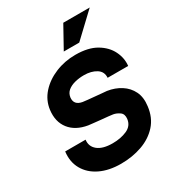

<svg xmlns="http://www.w3.org/2000/svg" viewBox="-217 -1045 1076 1182"><g transform="rotate(-30 321.5 -454.0)"><path d="M418 -919H606L442 -764H332ZM293 11Q208 11 146 -19Q84 -49 53.5 -103Q23 -157 32 -227H177Q171 -181 206 -152.5Q241 -124 311 -124Q369 -124 413 -143.5Q457 -163 463 -209Q467 -243 446 -258Q425 -273 402 -277Q393 -279 369.5 -281Q346 -283 317.5 -286Q289 -289 266 -291.5Q243 -294 235 -295Q152 -309 110.5 -362Q69 -415 79 -495Q87 -559 130.5 -607.5Q174 -656 240.5 -683.5Q307 -711 383 -711Q474 -711 530.5 -677.5Q587 -644 612 -593Q637 -542 631 -489H485Q488 -532 453 -554Q418 -576 366 -576Q331 -576 300.5 -568Q270 -560 250 -543.5Q230 -527 226 -499Q220 -447 277 -437Q288 -435 310.5 -433Q333 -431 358.5 -428.5Q384 -426 406.5 -424Q429 -422 441 -421Q494 -413 535.5 -386.5Q577 -360 598 -317Q619 -274 611 -214Q602 -138 557 -88Q512 -38 443 -13.5Q374 11 293 11Z"/></g></svg>

Font: Haskoy ExtraBold
Style: Italic
Weight: 800
Designer: Ertekin Erdin
Foundry: Ertekin Erdin
Version: Version 2.000; ttfautohint (v1.8.4.7-5d5b)